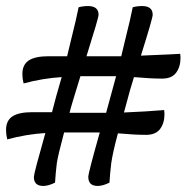

<svg xmlns="http://www.w3.org/2000/svg" viewBox="-20 -643 617 635"><path d="M446 -459Q567 -464 576 -465Q577 -457 577 -452Q577 -422 562.5 -402.5Q548 -383 516 -383Q478 -383 423 -388Q413 -358 390 -271Q464 -274 523 -279Q524 -271 524 -266Q524 -236 509.5 -216.5Q495 -197 463 -197Q425 -197 370 -202Q353 -139 348 -104Q344 -71 342 -39Q320 -28 303 -28Q272 -28 272 -58Q272 -71 310 -205H192Q172 -130 168 -104Q164 -71 162 -39Q140 -28 123 -28Q92 -28 92 -58Q92 -69 130 -203Q66 -199 4 -182Q0 -198 0 -213Q0 -244 21 -258Q42 -272 87 -272H152Q164 -320 184 -388Q120 -384 58 -367Q54 -383 54 -398Q54 -429 75 -443Q96 -457 141 -457H202Q205 -471 214 -507Q223 -543 230 -573Q237 -603 240 -619Q255 -623 271 -623Q306 -623 306 -594Q306 -584 266 -457H381Q384 -471 393 -507Q402 -543 409 -573Q416 -603 419 -619Q434 -623 450 -623Q485 -623 485 -594Q485 -583 446 -459ZM210 -270H331L364 -391H246Q214 -288 210 -270Z"/></svg>

Font: Overlock
Style: Bold Italic
Weight: 700
Designer: Dario Muhafara
Foundry: Dario Manuel Muhafara
Version: Version 1.002